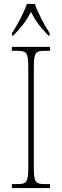

<svg xmlns="http://www.w3.org/2000/svg" viewBox="-20 -951 315 971"><path d="M41 -784V-771H47C88 -813 111 -842 137 -891C161 -842 184 -813 225 -771H231V-784C205 -822 172 -886 156 -931H116C101 -886 66 -822 41 -784ZM40 0H233V-20H207C157 -20 151 -31 151 -108V-606C151 -683 157 -694 207 -694H233V-714H40V-694H67C117 -694 123 -683 123 -606V-108C123 -31 117 -20 67 -20H40Z"/></svg>

Font: Noto Serif Bengali Condensed Thin
Style: Regular
Weight: 100
Width: 3
Designer: Juan Bruce, Universal Thirst, Indian Type Foundry and the Monotype Design Team.
Foundry: Monotype Imaging Inc.
Version: Version 2.003